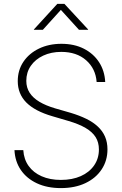

<svg xmlns="http://www.w3.org/2000/svg" viewBox="-20 -966 634 998"><path d="M296.4 11.7Q225.1 11.7 171.9 -13.2Q118.7 -38.1 88.4 -82.3Q58.1 -126.5 55.2 -185.5H101.1Q104 -138.2 128.7 -103.5Q153.3 -68.8 196.5 -49.8Q239.7 -30.8 296.4 -30.8Q355.5 -30.8 399.9 -50.5Q444.3 -70.3 469.2 -106.2Q494.1 -142.1 494.1 -189Q494.1 -226.1 477.1 -253.2Q460 -280.3 425 -300.8Q390.1 -321.3 335.4 -337.4L252.4 -361.8Q161.6 -388.2 116.9 -433.1Q72.3 -478 72.3 -544.4Q72.3 -601.1 101.6 -644.8Q130.9 -688.5 182.4 -713.4Q233.9 -738.3 299.3 -738.3Q365.7 -738.3 415.8 -712.9Q465.8 -687.5 494.9 -642.8Q523.9 -598.1 526.9 -539.6H482.4Q477.1 -609.4 427.7 -652.8Q378.4 -696.3 298.3 -696.3Q246.1 -696.3 204.8 -677Q163.6 -657.7 140.1 -623.8Q116.7 -589.8 116.7 -545.9Q116.7 -510.7 134 -483.9Q151.4 -457 184.8 -437Q218.3 -417 266.6 -402.8L347.7 -379.4Q393.1 -365.7 428.5 -348.4Q463.9 -331.1 488.5 -308.1Q513.2 -285.2 525.9 -255.9Q538.6 -226.6 538.6 -189.5Q538.6 -131.3 508.5 -85.7Q478.5 -40 424.1 -14.2Q369.6 11.7 296.4 11.7ZM202.6 -811H156.2V-813L277.8 -945.8H314.9L438 -813V-811H390.6L296.4 -914.6Z"/></svg>

Font: Inter 24pt ExtraLight
Style: Regular
Weight: 250
Designer: Rasmus Andersson
Foundry: rsms
Version: Version 4.001;git-66647c0bb